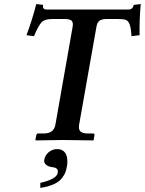

<svg xmlns="http://www.w3.org/2000/svg" viewBox="-20 -693 716 949"><path d="M209 -646H615.2Q619.1 -646 622.3 -646.7Q625.5 -647.5 627.9 -648.7Q630.4 -649.9 632.3 -651.9Q634.3 -653.8 635.3 -655.3Q636.2 -656.7 637.5 -659.2Q638.7 -661.6 639.2 -662.8Q639.6 -664.1 640.4 -666.3Q641.1 -668.5 641.1 -668.9L675.8 -672.9Q668.5 -599.6 669.9 -519L629.9 -514.2Q627.4 -554.7 620.8 -572.3Q614.3 -589.8 602.3 -594.5Q590.3 -599.1 561 -599.1H508.8Q482.9 -599.1 471.2 -590.1Q459.5 -581.1 456.1 -557.1L371.1 -77.1Q367.2 -53.7 377.4 -43.5Q387.7 -33.2 416 -33.2H440.9Q443.8 -33.2 445.8 -30.8Q447.8 -28.3 446.8 -23.9L442.9 -1L440.9 1Q327.1 -1 289.1 -1L157.2 1L154.8 -1L159.2 -23.9Q160.6 -33.2 168 -33.2H192.9Q221.7 -33.2 235.8 -44.2Q250 -55.2 253.9 -77.1L338.9 -560.1Q342.8 -582 334 -590.6Q325.2 -599.1 298.8 -599.1H248Q230 -599.1 220 -597.9Q210 -596.7 199.7 -592.5Q189.5 -588.4 181.9 -578.6Q174.3 -568.8 166.3 -554Q158.2 -539.1 147.9 -514.2L110.8 -519Q139.6 -595.2 159.2 -672.9L192.9 -668.9Q189 -646 209 -646ZM263.2 43.9Q286.6 43.9 299.8 59.6Q313 75.2 313 105Q313 122.1 309.1 137.2Q305.2 157.7 295.9 173.3Q286.6 189 275.4 199Q264.2 209 247.6 216.6Q231 224.1 215.6 228.3Q200.2 232.4 179.2 235.8V210.9Q259.8 192.4 265.1 162.1Q266.1 159.2 266.1 154.8Q266.1 134.8 235.8 132.8Q221.2 130.9 209.7 122.8Q198.2 114.7 198.2 101.1Q198.2 97.2 199.2 95.2Q203.1 73.7 221.2 58.8Q239.3 43.9 263.2 43.9Z"/></svg>

Font: Linux Libertine
Style: Bold Italic
Weight: 700
Italic angle: -11.5°
Designer: Philipp H. Poll
Foundry: Philipp H. Poll
Version: Version 4.0.5